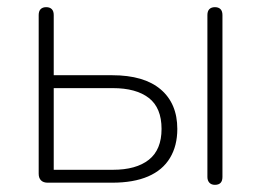

<svg xmlns="http://www.w3.org/2000/svg" viewBox="-20 -510 729 536"><path d="M113 0Q101 0 94.5 -6.5Q88 -13 88 -25V-468Q88 -479 93.5 -484.5Q99 -490 109 -490Q119 -490 124.5 -484.5Q130 -479 130 -468V-300H293Q382 -300 428.5 -260.5Q475 -221 475 -150Q475 -103 454.5 -69Q434 -35 393.5 -17.5Q353 0 293 0ZM130 -36H295Q360 -36 395.5 -64Q431 -92 431 -150Q431 -209 395.5 -236.5Q360 -264 295 -264H130ZM580 6Q570 6 564.5 0Q559 -6 559 -16V-468Q559 -479 564.5 -484.5Q570 -490 580 -490Q590 -490 595.5 -484.5Q601 -479 601 -468V-16Q601 6 580 6Z"/></svg>

Font: Nunito ExtraLight
Style: Regular
Weight: 200
Designer: Vernon Adams
Foundry: Vernon Adams
Version: Version 3.602;April 4, 2023;FontCreator 14.0.0.2856 64-bit